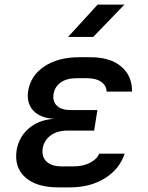

<svg xmlns="http://www.w3.org/2000/svg" viewBox="-20 -805 640 832"><path d="M283 7H233Q138 7 89.5 -36.5Q41 -80 52 -154Q62 -213 106.5 -250Q151 -287 216 -290Q155 -293 124.5 -325.5Q94 -358 102 -411Q113 -478 172.5 -517.5Q232 -557 323 -557H372Q457 -557 505 -517Q553 -477 552 -408H442Q441 -434 419 -450Q397 -466 358 -466H310Q269 -466 243 -447.5Q217 -429 212 -397Q207 -366 226.5 -347Q246 -328 286 -328H402L388 -239H271Q228 -239 199.5 -218Q171 -197 165 -162Q160 -125 182 -104.5Q204 -84 247 -84H297Q339 -84 369 -99Q399 -114 410 -139H520Q498 -72 434.5 -32.5Q371 7 283 7ZM275 -645 403 -785H519L384 -645Z"/></svg>

Font: NKDuy Mono SemiBold
Style: Italic
Weight: 600
Italic angle: -9°
Monospace: yes
Designer: NKDuy
Foundry: NKDuy
Version: Version 2.251; ttfautohint (v1.8.4.7-5d5b)